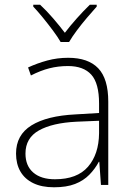

<svg xmlns="http://www.w3.org/2000/svg" viewBox="-20 -784 561 814"><path d="M269 -539Q354 -539 396.5 -494.5Q439 -450 439 -353V0H408L401 -98H399Q383 -68 358.5 -43Q334 -18 298 -4Q262 10 209 10Q157 10 121 -7.5Q85 -25 66.5 -57Q48 -89 48 -133Q48 -212 113.5 -252.5Q179 -293 300 -299L400 -305V-345Q400 -431 367 -467.5Q334 -504 268 -504Q227 -504 189.5 -494.5Q152 -485 111 -464L99 -498Q138 -516 180.5 -527.5Q223 -539 269 -539ZM304 -268Q202 -263 145 -231Q88 -199 88 -133Q88 -81 121 -52.5Q154 -24 213 -24Q307 -24 353 -77Q399 -130 400 -219V-272ZM237 -606Q225 -627 204.5 -654.5Q184 -682 162 -709Q140 -736 121 -756V-764H150Q178 -738 205.5 -706Q233 -674 255 -645Q277 -674 305.5 -706Q334 -738 361 -764H390V-756Q372 -736 349 -709Q326 -682 305.5 -654.5Q285 -627 273 -606Z"/></svg>

Font: Noto Sans Hebrew ExtraLight
Style: Regular
Weight: 250
Designer: Monotype Design Team
Foundry: Monotype Imaging Inc.
Version: Version 2.003